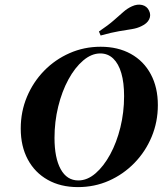

<svg xmlns="http://www.w3.org/2000/svg" viewBox="-20 -780 712 812"><path d="M309.7 11.3Q236.3 11.3 181.9 -19.4Q127.4 -50 97.6 -105.6Q67.7 -161.3 67.7 -236.3Q67.7 -308.1 94 -370.6Q120.2 -433.1 166.5 -480.6Q212.9 -528.2 274.2 -555.2Q335.5 -582.3 405.6 -582.3Q479 -582.3 533.5 -552Q587.9 -521.8 617.7 -466.1Q647.6 -410.5 647.6 -335.5Q647.6 -264.5 621.4 -201.6Q595.2 -138.7 548.4 -90.7Q501.6 -42.7 440.7 -15.7Q379.8 11.3 309.7 11.3ZM311.3 -16.9Q349.2 -16.9 383.9 -46.8Q418.5 -76.6 446 -127Q473.4 -177.4 489.1 -241.1Q504.8 -304.8 504.8 -373.4Q504.8 -430.6 493.1 -470.6Q481.5 -510.5 458.9 -532.3Q436.3 -554 404 -554Q366.9 -554 331.9 -524.2Q296.8 -494.4 269.4 -444Q241.9 -393.5 226.2 -329.4Q210.5 -265.3 210.5 -196.8Q210.5 -112.1 236.7 -64.5Q262.9 -16.9 311.3 -16.9ZM405.6 -629.8 398.4 -646.8Q437.9 -673.4 461.7 -694.4Q485.5 -715.3 502 -729.8Q518.5 -744.4 537.9 -753.2Q560.5 -763.7 581 -758.9Q601.6 -754 610.5 -734.7Q619.4 -716.1 610.9 -698.4Q602.4 -680.6 578.2 -669.4Q560.5 -660.5 537.9 -656.9Q515.3 -653.2 483.5 -648Q451.6 -642.7 405.6 -629.8Z"/></svg>

Font: Playfair 5pt SemiExpanded Light ExtraBold
Style: Italic
Weight: 800
Italic angle: -15.6°
Version: Version 2.001;gftools[0.9.30]